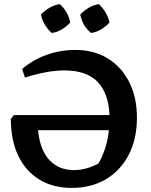

<svg xmlns="http://www.w3.org/2000/svg" viewBox="-20 -907 736 938"><path d="M331 11Q239 11 172 -30Q105 -71 69 -146.5Q33 -222 33 -326L48 -345H515Q510 -453 456 -508Q402 -563 294 -563Q252 -563 203.5 -554Q155 -545 102 -528L88 -570Q141 -615 208 -639Q275 -663 348 -663Q439 -663 506.5 -621.5Q574 -580 611.5 -505.5Q649 -431 649 -332Q649 -229 609.5 -152Q570 -75 498.5 -32Q427 11 331 11ZM461 -108Q503 -182 512 -271H166Q175 -175 221 -125.5Q267 -76 341 -76Q400 -76 461 -108ZM272 -887Q292 -869 305.5 -845.5Q319 -822 323 -797Q306 -778 282 -763.5Q258 -749 233 -746Q214 -762 199.5 -786Q185 -810 180 -836Q198 -855 222 -869Q246 -883 272 -887ZM463 -887Q482 -869 496 -845.5Q510 -822 515 -797Q498 -778 474 -763.5Q450 -749 425 -746Q383 -780 372 -836Q390 -855 413.5 -869Q437 -883 463 -887Z"/></svg>

Font: Piazzolla SemiBold
Style: Regular
Weight: 600
Designer: Juan Pablo del Peral
Foundry: Huerta Tipografica
Version: Version 1.330